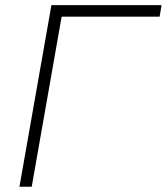

<svg xmlns="http://www.w3.org/2000/svg" viewBox="-20 -713 637 733"><path d="M54.2 0 176.3 -693.4H596.7L589.4 -649.4H215.3L101.1 0Z"/></svg>

Font: CaskaydiaCove NF ExtraLight
Style: Italic
Weight: 200
Italic angle: -10°
Designer: Aaron Bell
Foundry: Saja Typeworks
Version: Version 2111.001; VTT 6.35;Nerd Fonts 3.2.1